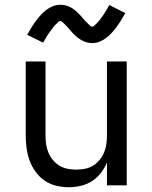

<svg xmlns="http://www.w3.org/2000/svg" viewBox="-20 -778 640 806"><path d="M268 8Q242 8 215.5 1.5Q189 -5 167 -20Q145 -35 129 -57.5Q113 -80 104 -105Q95 -130 91.5 -156.5Q88 -183 88 -210V-520H171V-210Q171 -192 173.5 -173.5Q176 -155 183 -138Q190 -121 202 -106.5Q214 -92 229.5 -82.5Q245 -73 263.5 -69.5Q282 -66 300 -66Q318 -66 336.5 -69.5Q355 -73 370.5 -82.5Q386 -92 398 -106.5Q410 -121 417 -138Q424 -155 426.5 -173.5Q429 -192 429 -210V-520H512V0H429V-96Q419 -72 403 -51.5Q387 -31 366 -17.5Q345 -4 319.5 2Q294 8 268 8ZM366 -597Q361 -597 355.5 -598Q350 -599 345 -600Q340 -601 335.5 -603Q331 -605 326 -607.5Q321 -610 317 -612.5Q313 -615 308.5 -618Q304 -621 300 -625Q296 -629 292 -632.5Q288 -636 284.5 -640Q281 -644 278 -647.5Q275 -651 271.5 -655Q268 -659 264 -663.5Q260 -668 256 -672Q252 -676 249 -679Q246 -682 241.5 -686Q237 -690 234 -690Q229 -690 226 -687Q223 -684 219 -680Q215 -676 212 -673.5Q209 -671 207 -668Q205 -665 202.5 -662Q200 -659 197.5 -655.5Q195 -652 192 -648Q189 -644 186 -640Q183 -636 180 -631Q177 -626 174 -621Q171 -616 168 -610.5Q165 -605 161 -599L94 -632Q104 -650 113.5 -665Q123 -680 132.5 -692.5Q142 -705 151.5 -715.5Q161 -726 174 -736Q187 -746 202 -752Q217 -758 234 -758Q239 -758 244.5 -757.5Q250 -757 255 -755.5Q260 -754 264.5 -752.5Q269 -751 274 -748.5Q279 -746 283 -743.5Q287 -741 291.5 -737.5Q296 -734 300 -730.5Q304 -727 308 -723Q312 -719 315.5 -715.5Q319 -712 322 -708.5Q325 -705 328.5 -700.5Q332 -696 336 -692Q340 -688 344 -684Q348 -680 351 -677Q354 -674 358.5 -670Q363 -666 366 -666Q371 -666 374 -669Q377 -672 381 -675.5Q385 -679 388 -682Q391 -685 393 -687.5Q395 -690 397.5 -693Q400 -696 402.5 -699.5Q405 -703 408 -707Q411 -711 414 -715.5Q417 -720 420 -724.5Q423 -729 426 -734Q429 -739 432 -745Q435 -751 439 -757L506 -723Q496 -705 486.5 -690Q477 -675 467.5 -662.5Q458 -650 448.5 -639.5Q439 -629 426 -619Q413 -609 398 -603Q383 -597 366 -597Z"/></svg>

Font: Nova
Style: Regular
Weight: 400
Monospace: yes
Designer: Belleve Invis
Foundry: Belleve Invis
Version: Version 24.1.4; ttfautohint (v1.8.4)